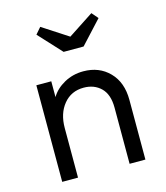

<svg xmlns="http://www.w3.org/2000/svg" viewBox="-104 -764 729 845"><g transform="rotate(-15 260.5 -342.0)"><path d="M454 -272V0H382V-256Q382 -316 351.5 -346Q321 -376 273 -376Q216 -376 181.5 -334Q147 -292 147 -226V0H75V-440H143V-368Q163 -402 202.5 -424Q242 -446 290 -446Q362 -446 408 -399Q454 -352 454 -272ZM275 -608 391 -684 416 -655 320 -551H229L133 -655L158 -684Z"/></g></svg>

Font: Tilda Sans
Style: Regular
Weight: 400
Designer: ParaType Ltd
Foundry: ParaType Ltd
Version: Version 1.002W